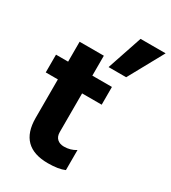

<svg xmlns="http://www.w3.org/2000/svg" viewBox="-195 -898 891 1002"><g transform="rotate(30 251.0 -397.0)"><path d="M356 -11Q319 5 256 5Q83 5 83 -168V-400H10V-507H83V-627H229V-507H347V-400H229V-167Q229 -140 244.5 -126Q260 -112 285 -112Q325 -112 356 -132ZM386 -588H280L351 -799H502Z"/></g></svg>

Font: Hind Guntur
Style: Bold
Weight: 700
Designer: Manushi Parikh, Hitesh Malaviya
Foundry: Indian Type Foundry
Version: Version 1.002;PS 1.0;hotconv 1.0.86;makeotf.lib2.5.63406; tt